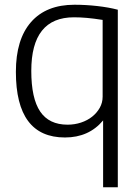

<svg xmlns="http://www.w3.org/2000/svg" viewBox="-20 -570 591 810"><path d="M415 -62Q355 10 254 10Q47 10 47 -267Q47 -404 111 -477Q175 -550 294 -550Q342 -550 390.5 -544.5Q439 -539 477 -529V220H415ZM265 -44Q295 -44 322 -53Q349 -62 369 -78Q389 -94 401 -115.5Q413 -137 413 -162V-486Q375 -492 346.5 -494.5Q318 -497 292 -497Q112 -497 112 -271Q112 -155 149.5 -99.5Q187 -44 265 -44Z"/></svg>

Font: Encode Sans Narrow
Style: Light
Weight: 300
Designer: Pablo Impallari, Andres Torresi
Foundry: Pablo Impallari, Andres Torresi
Version: Version 1.000; ttfautohint (v1.00) -l 8 -r 50 -G 200 -x 14 -